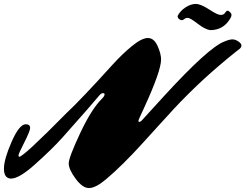

<svg xmlns="http://www.w3.org/2000/svg" viewBox="-136 -943 1246 975"><path d="M570 -324Q567 -324 567 -329.5Q567 -335 596 -396Q682 -583 682 -641Q682 -670 664 -710Q646 -750 615 -750Q584 -750 534 -709Q484 -668 436 -615Q276 -438 202 -369Q-17 -147 -38 -147Q-42 -147 -42 -154.5Q-42 -162 -12.5 -220Q17 -278 17 -293Q17 -312 -5 -312Q-38 -312 -77 -223Q-116 -134 -116 -86Q-116 -38 -81 -36Q-39 -36 39 -106Q128 -185 181.5 -245Q235 -305 262 -336Q294 -371 368 -458Q378 -470 386.5 -470Q395 -470 395 -464Q395 -455 382 -442Q329 -390 271 -266.5Q213 -143 213 -113Q213 -83 248 -35.5Q283 12 316 12Q350 12 404 -34Q486 -103 592 -220Q620 -251 665.5 -301Q711 -351 745 -388Q779 -425 823 -468.5Q867 -512 901.5 -543.5Q936 -575 970 -604Q1021 -648 1064 -682L1081 -695Q1090 -703 1090 -712.5Q1090 -722 1074.5 -732.5Q1059 -743 1044 -743Q1029 -743 1003 -732Q923 -702 694 -452Q596 -345 587 -334.5Q578 -324 570 -324ZM1006 -816Q976 -790 931 -790Q905 -794 868 -822.5Q831 -851 819.5 -852Q808 -853 800.5 -846.5Q793 -840 786 -840.5Q779 -841 772.5 -847Q766 -853 766 -861V-862Q779 -888 806 -905.5Q833 -923 858 -923Q883 -923 926 -895Q969 -867 984.5 -867Q1000 -867 1007 -878Q1014 -889 1020 -888.5Q1026 -888 1033 -880.5Q1040 -873 1039.5 -867Q1039 -861 1037 -856Q1035 -851 1026 -838Q1017 -825 1006 -816Z"/></svg>

Font: Mrs Sheppards
Style: Regular
Weight: 400
Version: Version 1.000